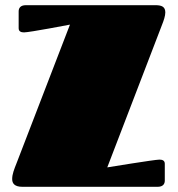

<svg xmlns="http://www.w3.org/2000/svg" viewBox="-20 -721 686 741"><path d="M52 -612C52 -599 62 -596 73 -596C94 -596 250 -626 250 -626L45 -94C34 -66 27 -49 27 -30C27 -14 35 0 67 0H588C610 0 616 -12 616 -24V-89C616 -102 606 -105 595 -105C577 -105 394 -75 394 -75L606 -627C612 -642 618 -660 618 -673C618 -695 604 -701 580 -701H80C58 -701 52 -689 52 -677Z"/></svg>

Font: Fascinate
Style: Regular
Weight: 900
Designer: Astigmatic (AOETI)
Foundry: Astigmatic (AOETI)
Version: Version 1.000